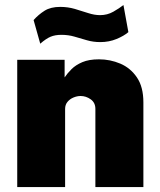

<svg xmlns="http://www.w3.org/2000/svg" viewBox="-20 -760 648 780"><path d="M50 0V-517H242.5V-445.5Q253.5 -462 270.5 -479Q287.5 -496 314.5 -507.5Q341.5 -519 382 -519Q427.5 -519 468.8 -501.5Q510 -484 536.2 -445.5Q562.5 -407 562.5 -344V0H367.5V-317.5Q367.5 -343 348.5 -356.5Q329.5 -370 307.5 -370Q293.5 -370 278.8 -364Q264 -358 254.2 -346.2Q244.5 -334.5 244.5 -317.5V0ZM143.5 -582.5 116.5 -678.5Q136 -700.5 160.8 -716.2Q185.5 -732 224.5 -732Q255.5 -732 283.8 -723.8Q312 -715.5 337.8 -707Q363.5 -698.5 386.5 -698.5Q416 -698.5 440.5 -712.5Q465 -726.5 481.5 -739.5L501.5 -629.5Q483.5 -614 453.2 -601.5Q423 -589 387.5 -589Q358.5 -589 333 -596.5Q307.5 -604 282.5 -611.2Q257.5 -618.5 229.5 -618.5Q204 -618.5 185.5 -610.8Q167 -603 143.5 -582.5Z"/></svg>

Font: Public Sans Thin Black
Style: Regular
Weight: 900
Version: Version 2.001